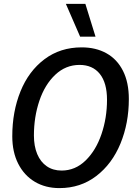

<svg xmlns="http://www.w3.org/2000/svg" viewBox="-20 -953 690 985"><path d="M43 -254Q43 -380 85 -484Q127 -588 208 -649Q289 -710 399 -710Q472 -710 526.5 -679.5Q581 -649 611 -589.5Q641 -530 641 -445Q641 -321 598 -216.5Q555 -112 474 -50Q393 12 285 12Q213 12 158.5 -20.5Q104 -53 73.5 -113Q43 -173 43 -254ZM296 -78Q366 -78 419 -129.5Q472 -181 500.5 -264.5Q529 -348 529 -441Q529 -528 492 -574Q455 -620 388 -620Q317 -620 263.5 -569.5Q210 -519 182 -436Q154 -353 154 -258Q154 -203 171 -162.5Q188 -122 220 -100Q252 -78 296 -78ZM391 -765 318 -933H418L470 -765Z"/></svg>

Font: Azeret Mono
Style: Italic
Weight: 400
Italic angle: -12°
Designer: Martin Vácha
Foundry: Displaay
Version: Version 1.000; Glyphs 3.0.3, build 3074